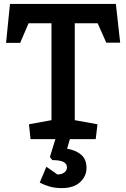

<svg xmlns="http://www.w3.org/2000/svg" viewBox="-20 -711 644 981"><path d="M136 0 128 -76 243 -97V-592H126L83 -492H11L31 -691H572L594 -493H523L479 -592H362V-97L478 -76L469 0ZM296 250Q260 250 233 242Q206 234 183 222L217 141L274 181Q279 181 290.5 178.5Q302 176 312 167.5Q322 159 322 143Q322 107 247 107L235 91L263 0H337L323 49Q367 56 394.5 79.5Q422 103 422 147Q422 189 389.5 219.5Q357 250 296 250Z"/></svg>

Font: Kreon SemiBold
Style: Regular
Weight: 600
Designer: Julia Petretta
Foundry: Julia Petretta and Eli Heuer
Version: Version 2.002